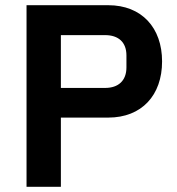

<svg xmlns="http://www.w3.org/2000/svg" viewBox="-20 -718 681 738"><path d="M214 0V-266H396C525 -266 603 -352 603 -482C603 -611 525 -698 396 -698H82V0ZM214 -583H384C435 -583 466 -556 466 -505V-459C466 -408 435 -380 384 -380H214Z"/></svg>

Font: Braiins Sans SemiBold
Style: Regular
Weight: 600
Designer: Mike Abbink, Paul van der Laan, Pieter van Rosmalen, Jiri Chlebus, Lubos Buracinsky
Foundry: Bold Monday, Sudetype
Version: Version 1.000;hotconv 1.0.109;makeotfexe 2.5.65596